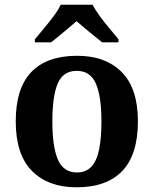

<svg xmlns="http://www.w3.org/2000/svg" viewBox="-20 -786 654 816"><path d="M304.9 10Q184.8 10 115.8 -59.6Q46.9 -129.2 46.9 -270.2Q46.9 -410.7 113 -479.8Q179.2 -548.9 308.1 -548.9Q428.2 -548.9 497.1 -479.8Q566.1 -410.7 566.1 -270.2Q566.1 -129.2 499.9 -59.6Q433.8 10 304.9 10ZM307 -53Q345.4 -53 368.4 -77.7Q391.5 -102.3 401.3 -150.9Q411.1 -199.6 411.1 -270.2Q411.1 -377.5 387.3 -431.2Q363.5 -484.9 305.9 -484.9Q248.4 -484.9 225.4 -431.2Q202.5 -377.5 202.5 -270.3Q202.5 -163.1 225.9 -108.1Q249.4 -53 307 -53ZM128.1 -619Q144.1 -638 165.7 -664Q187.4 -690 207.7 -717Q228 -744 238 -766H373.6Q384.6 -744 404.4 -717Q424.2 -690 446.4 -664Q468.5 -638 483.5 -619V-606H414.3Q400.5 -617 380.4 -633.2Q360.4 -649.3 340.3 -666.1Q320.3 -682.9 305.3 -696Q290.3 -682.9 270.3 -666.1Q250.2 -649.3 231 -633.2Q211.7 -617 197.3 -606H128.1Z"/></svg>

Font: Noto Serif Hebrew
Style: Regular
Weight: 400
Designer: Monotype Design Team
Foundry: Monotype Imaging Inc.
Version: Version 2.003